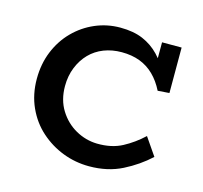

<svg xmlns="http://www.w3.org/2000/svg" viewBox="-80 -571 712 673"><g transform="rotate(15 276.5 -234.0)"><path d="M297 15Q247 15 201.5 -2.5Q156 -20 119.5 -52.5Q83 -85 62 -131.5Q41 -178 41 -234Q41 -288 59.5 -333.5Q78 -379 111 -412.5Q144 -446 187 -464.5Q230 -483 278 -483Q326 -483 360 -468.5Q394 -454 419.5 -427.5Q445 -401 463 -363L432 -371V-471H503V-306L461 -303Q445 -335 422.5 -357Q400 -379 371 -390Q342 -401 305 -401Q270 -401 240.5 -389.5Q211 -378 189.5 -356Q168 -334 155.5 -303Q143 -272 143 -235Q143 -185 166 -148Q189 -111 225.5 -90.5Q262 -70 303 -69Q356 -68 394.5 -88.5Q433 -109 466 -140L510 -76Q469 -38 416.5 -11.5Q364 15 297 15Z"/></g></svg>

Font: BioRhyme
Style: Regular
Weight: 400
Designer: Aoife Mooney
Foundry: Aoife Mooney Type
Version: Version 1.600;gftools[0.9.33]